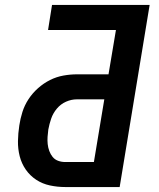

<svg xmlns="http://www.w3.org/2000/svg" viewBox="-20 -755 640 775"><path d="M244 0Q212 0 181.5 -6.5Q151 -13 126 -29.5Q101 -46 84 -70.5Q67 -95 59.5 -124.5Q52 -154 52.5 -185.5Q53 -217 58 -249Q62 -276 70.5 -303Q79 -330 95 -354.5Q111 -379 133.5 -399Q156 -419 182 -432Q208 -445 236 -450Q264 -455 291 -455H418L448 -634H174L190 -735H584L463 0ZM243 -101H359L401 -354H290Q268 -354 246.5 -344.5Q225 -335 209.5 -316.5Q194 -298 186.5 -276Q179 -254 175 -232Q173 -217 172 -202.5Q171 -188 172.5 -173.5Q174 -159 179 -145.5Q184 -132 192.5 -121.5Q201 -111 214.5 -106Q228 -101 243 -101Z"/></svg>

Font: Iosevka Aile
Style: Bold Italic
Weight: 700
Italic angle: -9°
Designer: Belleve Invis
Foundry: Belleve Invis
Version: Version 28.0.1; ttfautohint (v1.8.4)